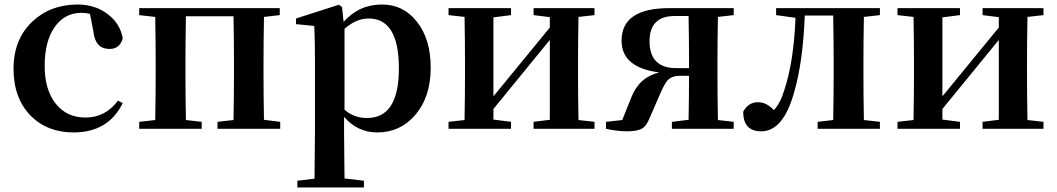

<svg xmlns="http://www.w3.org/2000/svg" viewBox="-20 -571 4685 851"><path d="M379 -509Q363 -514 340 -514Q267 -514 223 -452Q178 -389 178 -279Q178 -172 228 -110Q277 -50 359 -50Q447 -50 503 -125L524 -114Q460 16 306 16Q190 16 116 -58Q40 -136 40 -266Q40 -397 124 -476Q204 -551 324 -551Q402 -551 458 -508Q513 -466 524 -401Q511 -354 466 -354Q402 -354 394 -431Z M1222 -31V0H944V-31L1015 -39Q1017 -153 1017 -235V-300Q1017 -385 1015 -499H804Q802 -385 802 -300V-235Q802 -153 804 -39L874 -31V0H597V-31L668 -39Q670 -153 670 -235V-300Q670 -382 668 -496L597 -504V-535H1220V-504L1150 -496Q1148 -382 1148 -300V-235Q1148 -154 1150 -40Z M1507 -85Q1548 -48 1607 -48Q1748 -48 1748 -268Q1748 -489 1614 -489Q1558 -489 1507 -443ZM1503 -474Q1571 -551 1673 -551Q1767 -551 1826 -477Q1889 -400 1889 -271Q1889 -141 1820 -61Q1754 16 1652 16Q1565 16 1505 -53V16Q1505 76 1507 220L1593 230V260H1298V230L1374 221Q1376 77 1376 16V-306Q1376 -384 1373 -456L1292 -464V-489L1482 -550L1496 -540Z M2544 -496Q2542 -382 2542 -300V-235Q2542 -153 2544 -39L2615 -31V0H2345V-31L2417 -40V-394L2167 -88V-41L2245 -31V0H1968V-31L2039 -39Q2041 -153 2041 -235V-300Q2041 -382 2039 -496L1968 -504V-535H2245V-504L2167 -494V-144L2417 -449V-495L2345 -504V-535H2615V-504Z M3034 -269V-300Q3034 -386 3032 -500H2970Q2859 -500 2859 -388Q2859 -269 2978 -269ZM3162 -496Q3160 -382 3160 -300V-235Q3160 -153 3162 -39L3232 -31V0H2958V-31L3032 -40Q3034 -148 3034 -235H2992Q2957 -235 2938 -214Q2926 -201 2905 -153L2858 -45Q2845 -13 2827 -2Q2806 11 2759 11Q2718 11 2666 0V-31L2738 -39L2778 -139Q2813 -229 2902 -250Q2735 -271 2735 -391Q2735 -535 2947 -535H3232V-504Z M3809 -496Q3807 -382 3807 -300V-235Q3807 -153 3809 -39L3880 -31V0H3604V-31L3673 -39Q3675 -153 3675 -235V-300Q3675 -388 3673 -502H3547Q3539 -295 3499 -159Q3451 11 3354 11Q3274 11 3274 -76Q3297 -118 3340 -118Q3377 -118 3410 -83Q3439 -114 3456 -171Q3498 -296 3506 -492L3420 -504V-535H3880V-504Z M4534 -496Q4532 -382 4532 -300V-235Q4532 -153 4534 -39L4605 -31V0H4335V-31L4407 -40V-394L4157 -88V-41L4235 -31V0H3958V-31L4029 -39Q4031 -153 4031 -235V-300Q4031 -382 4029 -496L3958 -504V-535H4235V-504L4157 -494V-144L4407 -449V-495L4335 -504V-535H4605V-504Z"/></svg>

Font: Source Han Serif JP
Style: Bold
Weight: 700
Designer: Ryoko NISHIZUKA  (kana & ideographs); Frank Grießhammer (Latin, Greek & Cyrillic); Wenlong ZHANG  (bopomofo); Sandoll Co
Foundry: Adobe Systems Incorporated
Version: Version 1.000;PS 1;hotconv 16.6.53;makeotf.lib2.5.65590